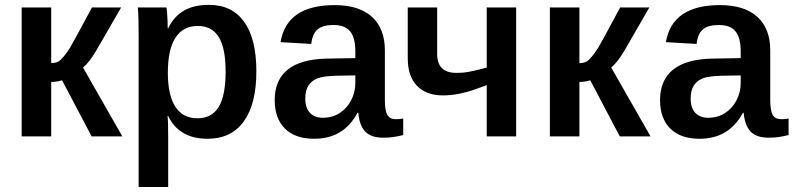

<svg xmlns="http://www.w3.org/2000/svg" viewBox="-20 -559 3252 787"><path d="M189.9 -223.1V0H68.8V-528.3H189.9V-300.3Q208.5 -300.8 218.8 -306.6Q229 -312.5 240.7 -326.7Q246.6 -333.5 253.4 -343Q260.3 -352.5 267.6 -364.3Q274.9 -376.5 297.1 -417.5Q319.3 -458.5 356.9 -528.3H476.6L374.5 -351.6Q345.7 -302.7 320.3 -282.2L481.4 0H355.5L234.4 -230Q226.1 -227.1 214.4 -225.1Q202.6 -223.1 189.9 -223.1Z M1030.8 -266.6Q1030.8 -132.3 979.2 -61.3Q927.7 9.8 831.1 9.8Q713.9 9.8 669.4 -83.5H666.5Q669.4 -72.3 669.4 3.4V207.5H548.3V-411.1Q548.3 -449.7 547.6 -479Q546.9 -508.3 544.9 -528.3H662.1Q663.6 -523.9 664.8 -508.8Q666 -493.7 666.7 -475.3Q667.5 -457 667.5 -442.9H669.4Q692.9 -491.7 733.9 -515.4Q774.9 -539.1 836.9 -539.1Q930.7 -539.1 980.7 -469.7Q1030.8 -400.4 1030.8 -266.6ZM904.8 -266.1Q904.8 -361.8 876.7 -407.2Q848.6 -452.6 790.5 -452.6Q730 -452.6 699 -404.1Q668 -355.5 668 -261.2Q668 -169.4 698.5 -121.8Q729 -74.2 789.6 -74.2Q848.1 -74.2 876.5 -120.8Q904.8 -167.5 904.8 -266.1Z M1267.6 9.8Q1189.9 9.8 1147.9 -32Q1106 -73.7 1106 -148.9Q1106 -231 1159.7 -273.9Q1213.4 -316.9 1320.8 -318.8L1436.5 -320.8V-348.6Q1436.5 -404.3 1415.3 -430.4Q1394 -456.5 1347.2 -456.5Q1302.2 -456.5 1281.2 -438.2Q1260.3 -419.9 1255.9 -378.9L1129.9 -386.2Q1155.3 -538.1 1351.6 -538.1Q1451.7 -538.1 1504.6 -490Q1557.6 -441.9 1557.6 -352.5V-148.4Q1557.6 -106 1567.6 -88.1Q1577.6 -70.3 1603 -70.3Q1617.7 -70.3 1632.8 -73.2V-5.4Q1610.4 0 1592.5 2.7Q1574.7 5.4 1551.3 5.4Q1500.5 5.4 1476.8 -20Q1453.1 -45.4 1448.7 -96.7H1445.8Q1415.5 -42 1371.6 -16.1Q1327.6 9.8 1267.6 9.8ZM1436.5 -250 1357.4 -248.5Q1304.7 -247.1 1280.8 -237.8Q1256.8 -228 1244.1 -208Q1231.4 -188 1231.4 -155.3Q1231.4 -116.2 1250.7 -96.2Q1270 -76.2 1303.7 -76.2Q1341.3 -76.2 1371.6 -95.2Q1401.9 -114.3 1419.2 -147.7Q1436.5 -181.2 1436.5 -217.8Z M2095.7 -528.3V0H1975.1V-210L1934.6 -195.3Q1860.4 -168 1795.4 -168Q1726.6 -168 1689 -207.5Q1651.4 -247.1 1651.4 -318.8V-528.3H1772V-337.4Q1772 -260.3 1850.1 -260.3Q1866.2 -260.3 1881.6 -261.7Q1897 -263.2 1918.9 -268.1Q1940.9 -272.9 1975.1 -282.2V-528.3Z M2355 -223.1V0H2233.9V-528.3H2355V-300.3Q2373.5 -300.8 2383.8 -306.6Q2394 -312.5 2405.8 -326.7Q2411.6 -333.5 2418.5 -343Q2425.3 -352.5 2432.6 -364.3Q2439.9 -376.5 2462.2 -417.5Q2484.4 -458.5 2522 -528.3H2641.6L2539.6 -351.6Q2510.7 -302.7 2485.4 -282.2L2646.5 0H2520.5L2399.4 -230Q2391.1 -227.1 2379.4 -225.1Q2367.7 -223.1 2355 -223.1Z M2847.2 9.8Q2769.5 9.8 2727.5 -32Q2685.5 -73.7 2685.5 -148.9Q2685.5 -231 2739.3 -273.9Q2793 -316.9 2900.4 -318.8L3016.1 -320.8V-348.6Q3016.1 -404.3 2994.9 -430.4Q2973.6 -456.5 2926.8 -456.5Q2881.8 -456.5 2860.8 -438.2Q2839.8 -419.9 2835.4 -378.9L2709.5 -386.2Q2734.9 -538.1 2931.2 -538.1Q3031.2 -538.1 3084.2 -490Q3137.2 -441.9 3137.2 -352.5V-148.4Q3137.2 -106 3147.2 -88.1Q3157.2 -70.3 3182.6 -70.3Q3197.3 -70.3 3212.4 -73.2V-5.4Q3189.9 0 3172.1 2.7Q3154.3 5.4 3130.9 5.4Q3080.1 5.4 3056.4 -20Q3032.7 -45.4 3028.3 -96.7H3025.4Q2995.1 -42 2951.2 -16.1Q2907.2 9.8 2847.2 9.8ZM3016.1 -250 2937 -248.5Q2884.3 -247.1 2860.4 -237.8Q2836.4 -228 2823.7 -208Q2811 -188 2811 -155.3Q2811 -116.2 2830.3 -96.2Q2849.6 -76.2 2883.3 -76.2Q2920.9 -76.2 2951.2 -95.2Q2981.4 -114.3 2998.8 -147.7Q3016.1 -181.2 3016.1 -217.8Z"/></svg>

Font: Arimo SemiBold
Style: Regular
Weight: 600
Designer: Steve Matteson
Foundry: Monotype Imaging Inc.
Version: Version 1.33